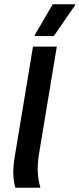

<svg xmlns="http://www.w3.org/2000/svg" viewBox="-20 -887 374 907"><path d="M52.5 0Q44.2 -30 42.9 -64.2Q41.7 -98.3 50 -149.2L135.8 -666.7H248.3L165 -164.2Q155.8 -106.7 158.8 -68.3Q161.7 -30 170 -5V0ZM144.2 -716.7V-721.7L229.2 -866.7H334.2V-861.7L234.2 -716.7Z"/></svg>

Font: Familjen Grotesk Medium
Style: Italic
Weight: 500
Italic angle: -9.46201°
Designer: Anders Wikstroem, Jonas Baeckman, Matilda Gysing, Kristian Moeller
Foundry: Familjen STHLM AB
Version: Version 2.002; ttfautohint (v1.8.4.7-5d5b)